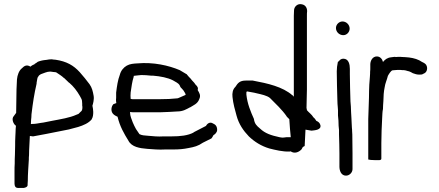

<svg xmlns="http://www.w3.org/2000/svg" viewBox="-20 -781 2146 939"><path d="M48 -214C34 -200 46 -173 58 -166C57 -157 56 -144 56 -133C56 -127 55 -119 55 -113C54 -98 54 -83 54 -68C54 -54 53 -39 53 -24C52 -9 52 5 52 19C51 32 51 44 51 55V112C51 119 50 137 66 138C70 139 75 138 78 138H97C106 136 115 133 115 124C115 120 115 114 116 104C116 70 119 34 121 0C121 -8 121 -15 122 -22V-23C122 -54 125 -83 126 -116C133 -115 135 -115 141 -114H142L206 -126C242 -133 279 -140 317 -148L362 -160C388 -168 414 -179 429 -198V-199C435 -209 436 -221 436 -234C436 -244 434 -253 432 -264C435 -273 441 -295 438 -312C434 -335 430 -352 418 -369C403 -389 387 -409 370 -428C340 -461 306 -481 251 -489H250C245 -489 239 -490 233 -491H232C224 -491 217 -490 206 -488C192 -487 178 -484 165 -479C161 -475 155 -472 152 -470H151C150 -469 150 -468 149 -467C143 -465 134 -460 129 -455C110 -467 98 -458 87 -447C73 -436 65 -414 63 -393C61 -360 60 -328 60 -296C60 -274 59 -252 59 -229ZM131 -174C131 -178 132 -187 132 -194C133 -204 134 -211 134 -222C141 -280 147 -320 159 -372V-376C161 -385 162 -398 165 -404H166C168 -411 175 -416 182 -419C195 -423 209 -431 226 -431C231 -430 237 -430 240 -429H241C244 -429 247 -428 251 -428L255 -427C268 -418 282 -410 292 -400H293C302 -392 310 -384 318 -376H319C340 -358 356 -337 371 -311C375 -303 381 -294 381 -288C381 -282 382 -278 382 -274V-265L383 -258C383 -244 381 -239 374 -234L364 -224L354 -220C321 -205 276 -198 234 -190L204 -184C196 -182 188 -181 180 -180C168 -178 153 -175 143 -175H137C135 -175 133 -174 131 -174Z M525 -246C525 -224 542 -216 555 -210C566 -163 587 -127 608 -93C624 -62 663 -56 700 -53C728 -51 757 -48 789 -50H828C856 -50 878 -52 902 -57C930 -62 949 -67 972 -83C985 -89 999 -96 1012 -103H1013C1018 -108 1021 -115 1024 -120C1031 -124 1042 -133 1042 -146C1042 -163 1034 -172 1022 -177C1005 -188 992 -174 987 -165C968 -155 947 -144 927 -134V-133C899 -118 862 -114 819 -114H780C753 -112 728 -115 704 -117C688 -118 673 -119 662 -125C656 -133 650 -142 645 -150C639 -162 634 -170 629 -183C624 -198 616 -213 616 -231V-233H619C624 -232 629 -232 632 -232H766C794 -233 821 -234 848 -236C875 -236 892 -247 909 -256H910C925 -266 946 -273 954 -295C964 -315 954 -328 947 -340C947 -341 948 -347 948 -350V-351C945 -357 943 -362 938 -365C933 -373 927 -380 919 -388C915 -394 910 -399 903 -406C900 -409 896 -415 892 -419H891C881 -425 870 -432 859 -438C805 -461 730 -478 652 -471C634 -470 616 -469 600 -460C584 -451 571 -435 566 -415C556 -389 552 -360 548 -328V-303C547 -297 547 -287 548 -282C548 -280 548 -280 549 -277L536 -272H535C529 -266 525 -256 525 -246ZM619 -297C618 -307 618 -319 619 -329C623 -355 626 -382 634 -406V-410C645 -412 656 -412 671 -414C686 -414 701 -413 719 -411H728C765 -408 801 -401 826 -388C838 -381 853 -374 859 -364V-362C862 -355 865 -351 870 -347C872 -345 874 -342 877 -339C881 -331 887 -326 888 -317C881 -314 871 -309 863 -306C857 -304 851 -300 847 -300H846C820 -297 793 -296 766 -296H627C626 -296 624 -296 622 -297Z M1117 -307C1120 -275 1130 -240 1137 -215C1148 -174 1170 -142 1197 -114C1224 -88 1257 -67 1297 -55C1325 -48 1364 -38 1397 -40H1398L1401 -41C1422 -27 1443 -38 1455 -51C1457 -54 1459 -58 1461 -62L1470 -67C1472 -95 1472 -116 1474 -147C1484 -145 1494 -144 1503 -142H1504C1522 -144 1552 -146 1547 -169C1544 -180 1537 -186 1527 -190C1524 -194 1520 -202 1513 -207C1504 -222 1491 -230 1481 -242C1481 -245 1480 -249 1479 -253C1480 -281 1480 -313 1481 -343V-704C1481 -712 1481 -719 1482 -726V-727C1482 -742 1474 -757 1456 -760C1435 -765 1418 -748 1418 -730C1418 -721 1417 -713 1417 -704V-308C1416 -309 1413 -313 1411 -315H1410C1362 -357 1290 -373 1216 -387H1182C1153 -387 1143 -375 1131 -356C1118 -344 1115 -325 1117 -307ZM1185 -318V-330C1186 -332 1187 -334 1188 -334C1201 -331 1220 -329 1234 -325C1260 -319 1285 -314 1300 -302C1327 -275 1360 -244 1382 -212V-211L1395 -198V-196C1397 -166 1399 -137 1402 -110H1381C1373 -109 1367 -108 1362 -108C1358 -108 1353 -109 1347 -110C1305 -119 1276 -129 1252 -152H1251V-153C1236 -165 1225 -176 1222 -198V-199C1206 -235 1190 -272 1185 -318Z M1623 -644C1623 -625 1639 -609 1659 -609C1676 -609 1690 -624 1690 -641C1690 -660 1674 -676 1655 -676C1638 -676 1623 -661 1623 -644ZM1627 -432C1627 -385 1629 -338 1630 -291C1630 -279 1631 -267 1632 -256L1633 -241V-216C1635 -201 1636 -182 1636 -167V-166C1637 -159 1637 -154 1638 -145V-123C1639 -91 1640 -60 1640 -30V34C1640 53 1648 78 1672 78C1689 78 1704 63 1704 46V-30C1704 -62 1703 -93 1703 -123L1702 -140C1702 -145 1702 -149 1701 -156C1701 -167 1699 -185 1699 -197V-198C1698 -210 1698 -221 1697 -233C1697 -241 1696 -250 1696 -259V-260C1695 -267 1695 -276 1694 -285C1693 -329 1691 -374 1691 -418V-444C1691 -465 1686 -494 1659 -494C1649 -494 1641 -488 1637 -481C1637 -482 1632 -479 1632 -477V-476C1629 -462 1627 -447 1627 -432Z M1781 -1C1789 1 1796 2 1811 2H1817C1827 2 1845 5 1845 -5V-81C1845 -122 1847 -163 1849 -203C1850 -220 1850 -235 1853 -248V-249C1853 -260 1854 -273 1855 -287C1855 -308 1857 -335 1861 -353C1864 -375 1872 -389 1877 -410C1882 -419 1891 -434 1899 -437C1902 -437 1907 -438 1910 -438C1915 -438 1920 -439 1924 -439H1938C1944 -438 1949 -438 1955 -438C1957 -438 1958 -437 1962 -437C1967 -435 1972 -435 1976 -433H1977C1981 -432 1984 -431 1990 -428L1999 -423C2009 -419 2020 -416 2031 -416C2039 -416 2045 -416 2052 -421C2067 -426 2072 -444 2067 -458C2064 -468 2055 -473 2044 -478C2027 -490 2005 -497 1980 -500C1972 -501 1964 -501 1956 -502H1955C1949 -502 1945 -502 1939 -503H1938C1930 -503 1923 -503 1915 -502C1915 -502 1914 -503 1911 -503H1910C1904 -502 1900 -502 1894 -501C1874 -499 1863 -490 1853 -478C1850 -491 1840 -505 1823 -505C1802 -505 1791 -484 1791 -466V-451C1791 -444 1791 -436 1790 -429V-422C1790 -417 1789 -411 1789 -405C1788 -392 1787 -380 1786 -366V-365C1786 -357 1785 -347 1785 -337C1785 -293 1782 -245 1781 -199Z"/></svg>

Font: Scribbler
Style: Bd
Weight: 700
Designer: Mew Too
Foundry: Cannot Into Space Fonts
Version: Version 1.001